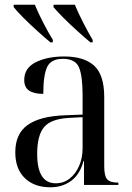

<svg xmlns="http://www.w3.org/2000/svg" viewBox="-20 -786 563 816"><path d="M194 10Q126 10 85.5 -29Q45 -68 45 -139Q45 -217 97 -254.5Q149 -292 255 -296L331 -299V-381Q331 -464 315.5 -500Q300 -536 247 -536Q197 -536 180.5 -501.5Q164 -467 164 -387Q124 -387 103.5 -401Q83 -415 83 -446Q83 -497 132 -521.5Q181 -546 253 -546Q337 -546 380 -507Q423 -468 423 -373V-79Q423 -38 435.5 -24Q448 -10 480 -10H483V0H337V-102H335Q320 -45 282.5 -17.5Q245 10 194 10ZM217 -7Q251 -7 276.5 -27.5Q302 -48 316.5 -81.5Q331 -115 331 -156V-288L274 -285Q197 -281 167.5 -246Q138 -211 138 -132Q138 -7 217 -7ZM194 -606Q169 -627 137.5 -655.5Q106 -684 78.5 -711.5Q51 -739 38 -756V-766H128Q142 -732 163.5 -690Q185 -648 205 -616L204 -606ZM364 -606Q339 -627 307.5 -655.5Q276 -684 248.5 -711.5Q221 -739 207 -756L208 -766H298Q312 -732 333.5 -690Q355 -648 374 -616V-606Z"/></svg>

Font: Noto Serif Display SemiCondensed
Style: Regular
Weight: 400
Width: 4
Designer: Monotype Design Team
Foundry: Monotype Imaging Inc.
Version: Version 2.009